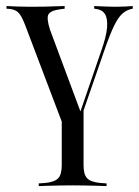

<svg xmlns="http://www.w3.org/2000/svg" viewBox="-20 -433 463 639"><path d="M221.8 183.9Q201.6 183.9 183.1 184.3Q164.5 184.7 146.4 185.1Q128.2 185.5 108.9 186.3V177.4L131.5 175.8Q162.1 172.6 173.8 160.1Q185.5 147.6 185.5 116.9V-96.8L231.5 -4L258.1 -78.2V116.9Q258.1 147.6 269.8 160.1Q281.5 172.6 312.1 175.8L334.7 177.4V186.3Q315.3 185.5 297.2 185.1Q279 184.7 260.5 184.3Q241.9 183.9 221.8 183.9ZM212.1 41.9 62.9 -351.6Q55.6 -370.2 49.2 -380.6Q42.7 -391.1 34.3 -396.4Q25.8 -401.6 12.9 -403.2L1.6 -404V-412.9Q18.5 -412.1 37.9 -411.3Q57.3 -410.5 77.4 -410.5H80.6H81.5Q106.5 -410.5 127.8 -410.9Q149.2 -411.3 166.5 -412.1Q183.9 -412.9 195.2 -412.9V-404L182.3 -402.4Q149.2 -398.4 141.5 -385.5Q133.9 -372.6 146.8 -333.1L249.2 -58.1L242.7 -47.6L316.1 -261.3Q333.9 -311.3 336.3 -341.1Q338.7 -371 329.4 -385.9Q320.2 -400.8 300 -403.2L293.5 -404V-412.9Q310.5 -412.1 330.2 -411.3Q350 -410.5 363.7 -410.5Q383.1 -410.5 397.6 -411.3Q412.1 -412.1 421.8 -412.9V-404L414.5 -402.4Q399.2 -398.4 386.3 -386.7Q373.4 -375 360.1 -348Q346.8 -321 329 -270.2L221 41.9Z"/></svg>

Font: Playfair 144pt SemiCondensed Light
Style: Regular
Weight: 300
Width: 4
Designer: Claus Eggers Sørensen
Foundry: Claus Eggers Sørensen
Version: Version 2.203